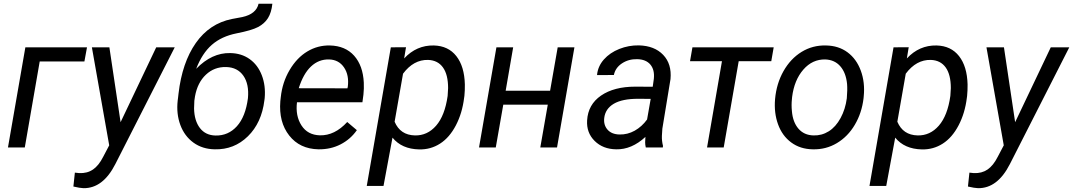

<svg xmlns="http://www.w3.org/2000/svg" viewBox="-20 -778 5662 1013"><path d="M425.3 -453.6H189.5L110.8 0H22L113.8 -528.3H439Z M411.6 0ZM616.2 -133.3 804.2 -528.3H901.9L588.4 87.9Q522.9 216.3 420.4 214.8Q402.3 214.4 367.2 206.1L375 132.8L397.9 135.3Q439.9 137.2 470.5 116.5Q501 95.7 524.4 49.3L556.2 -11.2L464.8 -528.3H557.1Z M1194.3 -498Q1253.9 -497.1 1297.1 -466.3Q1340.3 -435.5 1361.3 -380.9Q1382.3 -326.2 1376.5 -260.3L1375 -249Q1360.4 -129.9 1287.8 -58.8Q1215.3 12.2 1113.3 9.8Q1047.9 8.8 1000.5 -25.6Q953.1 -60.1 931.4 -118.9Q909.7 -177.7 917.5 -247.6L919.4 -262.2L921.9 -284.2Q940.9 -447.8 1012.9 -550.8Q1085 -653.8 1203.1 -677.7L1258.3 -688Q1332 -704.1 1344.2 -758.3H1417Q1412.1 -711.4 1393.8 -682.4Q1375.5 -653.3 1341.8 -635.5Q1308.1 -617.7 1228.5 -602.1Q1148.9 -586.4 1097.7 -541.5Q1046.4 -496.6 1015.1 -415Q1097.7 -500 1194.3 -498ZM1172.9 -424.3Q1110.8 -425.8 1066.4 -384Q1022 -342.3 1008.8 -269.5L1005.4 -246.6L1003.9 -205.1Q1005.4 -140.6 1034.9 -102.3Q1064.5 -64 1117.2 -63Q1184.1 -61.5 1229.7 -111.8Q1275.4 -162.1 1288.1 -259.8Q1294.9 -334 1264.2 -378.2Q1233.4 -422.4 1174.3 -424.3Z M1450.2 0ZM1660.2 9.8Q1561.5 7.8 1505.9 -63Q1450.2 -133.8 1459 -244.1L1461.4 -265.1Q1469.7 -343.8 1508.1 -408.7Q1546.4 -473.6 1601.6 -506.6Q1656.7 -539.6 1720.7 -538.1Q1802.2 -536.1 1848.6 -483.9Q1895 -431.6 1899.4 -342.3Q1900.9 -310.5 1897.5 -278.8L1892.1 -238.3H1546.9Q1538.1 -166.5 1570.6 -116.2Q1603 -65.9 1667.5 -64Q1745.6 -62 1812 -134.3L1862.8 -91.3Q1829.6 -43.5 1777.1 -16.4Q1724.6 10.7 1660.2 9.8ZM1716.3 -464.4Q1661.6 -465.8 1620.8 -427.2Q1580.1 -388.7 1556.2 -312.5L1813 -312L1814.9 -319.8Q1822.8 -381.3 1795.2 -422.1Q1767.6 -462.9 1716.3 -464.4Z M1935.1 0ZM2428.7 -261.7Q2418.9 -181.2 2385.3 -116.7Q2351.6 -52.2 2301.8 -20.3Q2252 11.7 2191.4 10.3Q2099.6 8.3 2050.8 -51.8L2003.4 203.1H1915L2042 -528.3L2122.1 -528.8L2112.3 -469.7Q2177.7 -540 2269 -538.1Q2345.2 -536.1 2387.7 -481.9Q2430.2 -427.7 2432.6 -332.5Q2433.1 -301.3 2430.2 -272ZM2341.8 -272 2344.2 -313Q2344.2 -384.3 2317.1 -422.1Q2290 -460 2238.8 -461.9Q2162.1 -463.9 2106.4 -389.2L2062 -135.7Q2091.8 -65.4 2168.9 -63.5Q2234.9 -62 2281 -115Q2327.1 -168 2341.8 -272Z M2918.9 0H2830.6L2870.1 -225.6H2635.3L2595.7 0H2507.3L2599.1 -528.3H2687.5L2647.9 -299.3H2882.3L2922.4 -528.3H3010.7Z M3073.7 0ZM3387.2 0Q3383.8 -14.2 3383.8 -27.8L3385.3 -55.7Q3312.5 11.7 3231 9.8Q3161.1 8.8 3117.4 -34.4Q3073.7 -77.6 3077.6 -142.6Q3082.5 -226.6 3151.1 -273.7Q3219.7 -320.8 3331.5 -320.8L3423.8 -320.3L3429.7 -362.3Q3434.6 -409.7 3411.4 -437.3Q3388.2 -464.8 3341.8 -465.8Q3296.4 -466.8 3261.5 -443.6Q3226.6 -420.4 3218.8 -382.3L3129.9 -381.8Q3134.3 -428.2 3166 -464.1Q3197.8 -500 3247.6 -519.8Q3297.4 -539.6 3350.6 -538.6Q3433.1 -536.6 3479 -488.5Q3524.9 -440.4 3517.6 -360.8L3474.6 -99.1L3472.2 -61.5Q3471.2 -34.7 3478 -8.3L3477.1 0ZM3248.5 -68.4Q3291 -67.4 3328.9 -88.6Q3366.7 -109.9 3394 -147.5L3413.1 -256.3L3346.2 -256.8Q3262.7 -256.8 3218.3 -230.5Q3173.8 -204.1 3168 -155.8Q3163.6 -118.7 3185.3 -94Q3207 -69.3 3248.5 -68.4Z M4049.3 -455.1H3877.4L3798.3 0H3710.4L3789.1 -455.1H3620.6L3633.3 -528.3H4062Z M4063 0ZM4337.9 -538.1Q4404.3 -537.1 4451.7 -502Q4499 -466.8 4521.7 -405Q4544.4 -343.3 4537.1 -270L4536.1 -259.3Q4526.9 -182.1 4490.2 -119.9Q4453.6 -57.6 4395.5 -22.9Q4337.4 11.7 4268.1 9.8Q4202.1 8.8 4154.5 -26.4Q4106.9 -61.5 4085 -122.1Q4063 -182.6 4069.3 -255.4Q4076.7 -337.4 4113.8 -402.8Q4150.9 -468.3 4209.2 -504.2Q4267.6 -540 4337.9 -538.1ZM4158.2 -254.9Q4154.8 -224.1 4158.2 -190.9Q4163.1 -133.3 4192.6 -99.1Q4222.2 -64.9 4271.5 -63.5Q4315.4 -62 4352.5 -85.2Q4389.6 -108.4 4415 -155.3Q4440.4 -202.1 4447.8 -259.3Q4451.7 -304.2 4449.2 -335Q4443.4 -394 4413.6 -428.2Q4383.8 -462.4 4334.5 -464.4Q4266.1 -465.8 4218.3 -410.6Q4170.4 -355.5 4159.2 -266.1Z M4587.4 0ZM5081.1 -261.7Q5071.3 -181.2 5037.6 -116.7Q5003.9 -52.2 4954.1 -20.3Q4904.3 11.7 4843.8 10.3Q4752 8.3 4703.1 -51.8L4655.8 203.1H4567.4L4694.3 -528.3L4774.4 -528.8L4764.6 -469.7Q4830.1 -540 4921.4 -538.1Q4997.6 -536.1 5040 -481.9Q5082.5 -427.7 5085 -332.5Q5085.4 -301.3 5082.5 -272ZM4994.1 -272 4996.6 -313Q4996.6 -384.3 4969.5 -422.1Q4942.4 -460 4891.1 -461.9Q4814.5 -463.9 4758.8 -389.2L4714.4 -135.7Q4744.1 -65.4 4821.3 -63.5Q4887.2 -62 4933.3 -115Q4979.5 -168 4994.1 -272Z M5131.3 0ZM5335.9 -133.3 5523.9 -528.3H5621.6L5308.1 87.9Q5242.7 216.3 5140.1 214.8Q5122.1 214.4 5086.9 206.1L5094.7 132.8L5117.7 135.3Q5159.7 137.2 5190.2 116.5Q5220.7 95.7 5244.1 49.3L5275.9 -11.2L5184.6 -528.3H5276.9Z"/></svg>

Font: Roboto
Style: Italic
Weight: 400
Italic angle: -12°
Designer: Google
Version: Version 2.134; 2016; ttfautohint (v1.6)